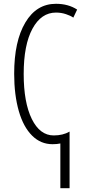

<svg xmlns="http://www.w3.org/2000/svg" viewBox="-20 -745 452 1005"><path d="M272.9 -679.2Q195.8 -679.2 149.9 -594.7Q104 -510.3 104 -357.9Q104 -208.5 146.5 -122.1Q189 -36.1 261.2 -36.1Q309.6 -36.1 344.2 -56.2V240.2H295.9V5.9Q279.3 9.8 254.9 9.8Q193.4 9.8 148.4 -34.7Q102.5 -80.1 78.6 -163.1Q54.2 -248 54.2 -358.9Q54.2 -529.3 112.8 -627.4Q170.9 -725.1 272.9 -725.1Q337.4 -725.1 383.8 -694.8L363.8 -652.8Q349.1 -663.1 325.2 -670.9Q300.3 -679.2 272.9 -679.2Z"/></svg>

Font: Germano
Style: Regular
Weight: 300
Width: 3
Foundry: Ascender Corporation
Version: Version 1.10; ttfautohint (v1.5)